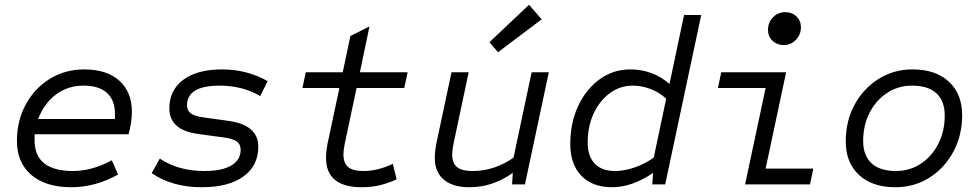

<svg xmlns="http://www.w3.org/2000/svg" viewBox="-20 -773 4100 805"><path d="M279 12Q172 12 111.5 -39.5Q51 -91 51 -182Q51 -267 88 -335Q125 -403 189 -442.5Q253 -482 333 -482Q428 -482 480.5 -434.5Q533 -387 533 -304Q533 -282 529 -256.5Q525 -231 519 -210H125V-185Q125 -56 286 -56Q366 -56 449 -101L475 -41Q379 12 279 12ZM140 -274H462V-295Q462 -353 428.5 -383.5Q395 -414 330 -414Q265 -414 215 -377Q165 -340 140 -274Z M826 12Q702 12 616 -47L650 -108Q728 -56 837 -56Q910 -56 949.5 -79Q989 -102 989 -145Q989 -168 972.5 -180Q956 -192 916 -197L813 -211Q690 -227 690 -318Q690 -395 748.5 -438.5Q807 -482 911 -482Q1015 -482 1102 -433L1071 -370Q1035 -392 991.5 -403Q948 -414 901 -414Q764 -414 764 -331Q764 -309 781 -297Q798 -285 838 -280L940 -266Q1063 -248 1063 -158Q1063 -78 1000.5 -33Q938 12 826 12Z M1497 12Q1347 12 1347 -111Q1347 -128 1349 -143.5Q1351 -159 1353 -169L1403 -404H1248L1262 -470H1417L1449 -622L1529 -662L1489 -470H1689L1675 -404H1475L1426 -173Q1424 -163 1422 -150.5Q1420 -138 1420 -125Q1420 -89 1440 -72.5Q1460 -56 1503 -56Q1564 -56 1627 -86L1643 -21Q1608 -5 1572.5 3.5Q1537 12 1497 12Z M1948 12Q1878 12 1840.5 -20Q1803 -52 1803 -111Q1803 -128 1805 -143.5Q1807 -159 1809 -169L1873 -470H1945L1882 -173Q1880 -163 1878 -150.5Q1876 -138 1876 -125Q1876 -89 1896 -72.5Q1916 -56 1962 -56Q2009 -56 2053 -71Q2097 -86 2133 -112L2209 -470H2281L2181 0H2127L2130 -48Q2087 -18 2042.5 -3Q1998 12 1948 12ZM2068 -554 2032 -596 2198 -753 2251 -692Z M2546 12Q2464 12 2417.5 -36Q2371 -84 2371 -169Q2371 -258 2404 -328.5Q2437 -399 2494 -440.5Q2551 -482 2622 -482Q2717 -482 2787 -421L2848 -710H2920L2769 0H2715L2718 -48Q2630 12 2546 12ZM2559 -56Q2598 -56 2641 -71Q2684 -86 2721 -112L2773 -359Q2746 -385 2708.5 -399.5Q2671 -414 2633 -414Q2580 -414 2537 -382.5Q2494 -351 2469 -297Q2444 -243 2444 -175Q2444 -118 2473.5 -87Q2503 -56 2559 -56Z M3104 0 3190 -404H2990L3004 -470H3276L3190 -66H3390L3376 0ZM3266 -584Q3238 -584 3219 -602Q3200 -620 3200 -647Q3200 -679 3221 -700.5Q3242 -722 3272 -722Q3301 -722 3319.5 -704Q3338 -686 3338 -659Q3338 -628 3317 -606Q3296 -584 3266 -584Z M3734 12Q3637 12 3581.5 -39.5Q3526 -91 3526 -180Q3526 -266 3563 -334Q3600 -402 3663.5 -442Q3727 -482 3806 -482Q3903 -482 3958.5 -430.5Q4014 -379 4014 -290Q4014 -205 3977 -136.5Q3940 -68 3876.5 -28Q3813 12 3734 12ZM3736 -56Q3794 -56 3840.5 -86.5Q3887 -117 3914 -170Q3941 -223 3941 -288Q3941 -350 3906 -382Q3871 -414 3804 -414Q3746 -414 3699.5 -383.5Q3653 -353 3626 -300.5Q3599 -248 3599 -182Q3599 -121 3634 -88.5Q3669 -56 3736 -56Z"/></svg>

Font: Sometype Mono
Style: Italic
Weight: 400
Italic angle: -12°
Monospace: yes
Designer: Ryoichi Tsunekawa
Foundry: Dharma Type
Version: Version 1.000; ttfautohint (v1.8.3)